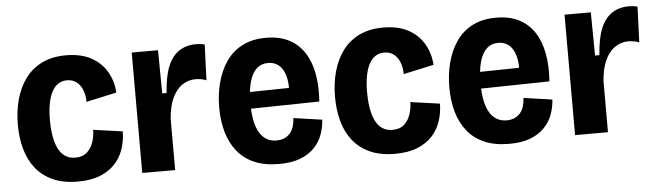

<svg xmlns="http://www.w3.org/2000/svg" viewBox="-40 -682 2864 837"><g transform="rotate(-5 1391.5 -263.5)"><path d="M272 13Q208 13 162.5 -7.5Q117 -28 88 -64.5Q59 -101 45.5 -150Q32 -199 32 -257Q32 -316 46 -367Q60 -418 88.5 -457Q117 -496 161.5 -518Q206 -540 267 -540Q332 -540 376.5 -516Q421 -492 445 -450.5Q469 -409 472 -359L339 -330Q339 -360 329.5 -383Q320 -406 303 -418.5Q286 -431 262 -431Q240 -431 223.5 -420Q207 -409 196 -388.5Q185 -368 179 -337Q173 -306 173 -265Q173 -210 183.5 -171Q194 -132 215.5 -112Q237 -92 270 -92Q302 -92 321 -109.5Q340 -127 348.5 -153Q357 -179 357 -206L485 -188Q485 -150 473.5 -114Q462 -78 437 -49.5Q412 -21 371 -4Q330 13 272 13Z M554 0V-277V-527H669L671 -338H690Q695 -411 713 -454.5Q731 -498 762.5 -518.5Q794 -539 837 -539Q845 -539 854 -538Q863 -537 874 -534L868 -378Q857 -383 844 -385Q831 -387 821 -387Q788 -387 761.5 -368.5Q735 -350 718.5 -314Q702 -278 698 -224V0Z M1152 13Q1089 13 1044 -6.5Q999 -26 970 -62Q941 -98 927 -147Q913 -196 913 -255Q913 -312 926.5 -363.5Q940 -415 967.5 -455Q995 -495 1038.5 -517.5Q1082 -540 1142 -540Q1200 -540 1241.5 -519Q1283 -498 1309 -458.5Q1335 -419 1345 -364Q1355 -309 1350 -243L1012 -237V-310L1254 -314L1222 -279Q1227 -333 1217 -366.5Q1207 -400 1187.5 -415Q1168 -430 1142 -430Q1112 -430 1091.5 -411Q1071 -392 1060.5 -354.5Q1050 -317 1050 -262Q1050 -176 1075.5 -133Q1101 -90 1150 -90Q1170 -90 1185 -97Q1200 -104 1210 -116Q1220 -128 1225 -144.5Q1230 -161 1231 -181L1356 -163Q1354 -131 1343 -99.5Q1332 -68 1308 -42.5Q1284 -17 1246 -2Q1208 13 1152 13Z M1660 13Q1596 13 1550.5 -7.5Q1505 -28 1476 -64.5Q1447 -101 1433.5 -150Q1420 -199 1420 -257Q1420 -316 1434 -367Q1448 -418 1476.5 -457Q1505 -496 1549.5 -518Q1594 -540 1655 -540Q1720 -540 1764.5 -516Q1809 -492 1833 -450.5Q1857 -409 1860 -359L1727 -330Q1727 -360 1717.5 -383Q1708 -406 1691 -418.5Q1674 -431 1650 -431Q1628 -431 1611.5 -420Q1595 -409 1584 -388.5Q1573 -368 1567 -337Q1561 -306 1561 -265Q1561 -210 1571.5 -171Q1582 -132 1603.5 -112Q1625 -92 1658 -92Q1690 -92 1709 -109.5Q1728 -127 1736.5 -153Q1745 -179 1745 -206L1873 -188Q1873 -150 1861.5 -114Q1850 -78 1825 -49.5Q1800 -21 1759 -4Q1718 13 1660 13Z M2159 13Q2096 13 2051 -6.5Q2006 -26 1977 -62Q1948 -98 1934 -147Q1920 -196 1920 -255Q1920 -312 1933.5 -363.5Q1947 -415 1974.5 -455Q2002 -495 2045.5 -517.5Q2089 -540 2149 -540Q2207 -540 2248.5 -519Q2290 -498 2316 -458.5Q2342 -419 2352 -364Q2362 -309 2357 -243L2019 -237V-310L2261 -314L2229 -279Q2234 -333 2224 -366.5Q2214 -400 2194.5 -415Q2175 -430 2149 -430Q2119 -430 2098.5 -411Q2078 -392 2067.5 -354.5Q2057 -317 2057 -262Q2057 -176 2082.5 -133Q2108 -90 2157 -90Q2177 -90 2192 -97Q2207 -104 2217 -116Q2227 -128 2232 -144.5Q2237 -161 2238 -181L2363 -163Q2361 -131 2350 -99.5Q2339 -68 2315 -42.5Q2291 -17 2253 -2Q2215 13 2159 13Z M2448 0V-277V-527H2563L2565 -338H2584Q2589 -411 2607 -454.5Q2625 -498 2656.5 -518.5Q2688 -539 2731 -539Q2739 -539 2748 -538Q2757 -537 2768 -534L2762 -378Q2751 -383 2738 -385Q2725 -387 2715 -387Q2682 -387 2655.5 -368.5Q2629 -350 2612.5 -314Q2596 -278 2592 -224V0Z"/></g></svg>

Font: Bricolage Grotesque 24pt SemiCondensed
Style: Bold
Weight: 700
Width: 4
Designer: Mathieu Triay
Foundry: Atelier Triay
Version: Version 1.001;gftools[0.9.33.dev8+g029e19f]